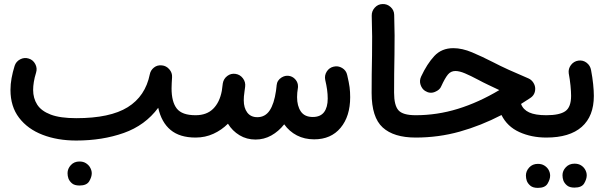

<svg xmlns="http://www.w3.org/2000/svg" viewBox="-20 -646 2991 948"><path d="M31.7 -202.1Q31.7 -230.5 37.1 -260Q42.5 -289.6 52.2 -320.8Q59.1 -342.3 79.6 -353Q100.1 -363.8 121.6 -356.9Q143.1 -350.6 154.1 -329.8Q165 -309.1 158.2 -287.6Q150.4 -262.7 147 -241.2Q143.6 -219.7 143.6 -202.1Q143.6 -161.1 163.6 -129.6Q183.6 -98.1 230.2 -80.3Q276.9 -62.5 356.4 -62.5Q523.4 -62.5 610.6 -116.7Q697.8 -170.9 719.7 -279.3Q723.6 -299.3 740.2 -312.5Q756.8 -325.7 779.3 -323.2Q800.8 -321.3 815.9 -304Q831.1 -286.6 829.6 -264.6Q828.6 -249.5 827.9 -236.1Q827.1 -222.7 827.1 -210Q827.1 -142.6 853 -109.9Q878.9 -77.1 945.3 -77.1H945.8Q968.8 -77.1 984.9 -61Q1001 -44.9 1001 -22Q1001 0.5 984.9 16.8Q968.8 33.2 945.8 33.2H945.3Q867.7 33.2 822.5 -4.2Q777.3 -41.5 761.2 -113.8Q696.8 -26.9 591.1 10.5Q485.4 47.9 356.4 47.9Q263.7 47.9 190.2 19.5Q116.7 -8.8 74.2 -64.5Q31.7 -120.1 31.7 -202.1ZM313.5 209Q313.5 187 329.8 169.2Q346.2 151.4 372.1 151.4Q390.6 151.4 403.3 159.2Q416 167 423.3 178.2Q433.1 194.3 433.1 209.5Q433.1 227.5 420.7 248.8Q408.2 270 372.6 270Q348.1 270 335.7 259.5Q323.2 249 317.9 235.4Q313.5 222.7 313.5 209Z M890.6 -22Q890.6 -44.9 906.7 -61Q922.9 -77.1 945.8 -77.1Q1000.5 -77.1 1032.5 -108.9Q1064.5 -140.6 1075.2 -197.3Q1077.1 -211.4 1080.1 -234.4Q1084 -257.3 1102.3 -271Q1120.6 -284.7 1143.1 -281.2Q1165.5 -277.8 1179.4 -259.3Q1193.4 -240.7 1190.4 -217.8Q1189.9 -213.9 1189.5 -210.9Q1188.5 -203.6 1187.5 -196.3Q1185.1 -179.7 1184.3 -169.9Q1183.6 -160.2 1183.6 -150.9Q1183.6 -113.3 1200.9 -90.3Q1218.3 -67.4 1250.5 -67.4Q1289.1 -67.4 1311.3 -100.3Q1333.5 -133.3 1342.8 -197.8Q1343.8 -209.5 1345.7 -222.2V-224.1Q1348.1 -250 1370.6 -263.7Q1370.6 -264.2 1371.1 -264.2Q1371.1 -264.2 1371.6 -264.2Q1387.7 -273.9 1406.2 -271.5Q1423.3 -269 1435.5 -256.8Q1447.8 -244.6 1450.7 -228.5Q1450.7 -228 1450.7 -227.5Q1450.7 -227.5 1450.7 -227.1Q1451.7 -220.7 1451.2 -214.4Q1449.7 -201.2 1447.8 -188.5Q1446.8 -176.8 1446.8 -166.5Q1446.8 -123 1465.3 -95.7Q1483.9 -68.4 1524.4 -68.4Q1562 -68.4 1580.1 -92.3Q1598.1 -116.2 1598.1 -159.2Q1598.1 -180.7 1595 -203.4Q1591.8 -226.1 1585.9 -251Q1581.1 -273.4 1593.3 -292.7Q1605.5 -312 1627.4 -316.9Q1649.4 -322.3 1669.4 -310.3Q1689.5 -298.3 1694.3 -275.4Q1703.1 -237.8 1706.1 -215.3Q1709 -192.9 1709 -166Q1709 -71.8 1661.6 -14.9Q1614.3 42 1531.2 42Q1483.4 42 1445.8 22.5Q1408.2 2.9 1383.3 -32.2Q1355.5 2.9 1319.6 22.9Q1283.7 43 1241.7 43Q1197.8 43 1162.6 21.7Q1127.4 0.5 1105.5 -35.2Q1074.2 -3.9 1033.7 14.6Q993.2 33.2 945.8 33.2Q923.3 33.2 907 16.8Q890.6 0.5 890.6 -22Z M1814.9 -187Q1814.9 -280.8 1816.9 -371.6Q1818.8 -462.4 1815.4 -568.4Q1814.9 -591.3 1830.6 -608.4Q1846.2 -625.5 1868.7 -626Q1891.6 -627 1908.7 -611.3Q1925.8 -595.7 1926.3 -572.8Q1929.7 -468.3 1927.7 -376.2Q1925.8 -284.2 1925.8 -188.5Q1925.8 -126 1947.3 -101.6Q1968.8 -77.1 2032.2 -77.1H2032.7Q2055.7 -77.1 2071.8 -61Q2087.9 -44.9 2087.9 -22Q2087.9 0.5 2071.8 16.8Q2055.7 33.2 2032.7 33.2H2032.2Q1924.3 33.2 1869.6 -16.6Q1814.9 -66.4 1814.9 -187Z M2218.3 -408.2Q2261.7 -408.2 2311 -387.5Q2360.4 -366.7 2413.6 -339.4Q2448.2 -321.3 2491.7 -301.5Q2535.2 -281.7 2589.4 -258.8Q2604 -252.4 2613.3 -238Q2622.6 -223.6 2622.6 -208Q2622.6 -177.2 2596.7 -161.1Q2574.2 -146.5 2552.7 -132.8Q2563 -104.5 2593 -90.8Q2623 -77.1 2677.2 -77.1H2677.7Q2700.7 -77.1 2716.8 -61Q2732.9 -44.9 2732.9 -22Q2732.9 0.5 2716.8 16.8Q2700.7 33.2 2677.7 33.2H2677.2Q2604 33.2 2544.2 6.1Q2484.4 -21 2456.1 -78.1Q2354.5 -25.4 2249.8 3.9Q2145 33.2 2032.7 33.2Q2009.8 33.2 1993.4 16.8Q1977.1 0.5 1977.1 -22Q1977.1 -44.4 1993.4 -60.8Q2009.8 -77.1 2032.7 -77.1Q2138.7 -77.1 2240.7 -108.6Q2342.8 -140.1 2445.3 -201.2Q2416.5 -214.8 2390.6 -227.1Q2364.7 -239.3 2341.3 -252Q2303.7 -272 2276.1 -283.7Q2248.5 -295.4 2228.5 -295.4Q2206.1 -295.4 2191.7 -278.1Q2177.2 -260.7 2158.7 -220.2Q2151.9 -202.1 2127.2 -192.1Q2102.5 -182.1 2078.6 -197.3Q2063.5 -207 2056.6 -227.1Q2049.8 -247.1 2059.1 -267.6Q2088.4 -330.6 2124.5 -369.4Q2160.6 -408.2 2218.3 -408.2Z M2622.6 -22Q2622.6 -44.9 2638.9 -61Q2655.3 -77.1 2677.7 -77.1Q2743.2 -77.1 2771.5 -97.2Q2799.8 -117.2 2799.8 -172.9Q2799.8 -192.4 2796.9 -222.9Q2793.9 -253.4 2788.1 -284.2Q2785.2 -306.6 2799.1 -325Q2813 -343.3 2835.4 -346.7Q2858.4 -350.1 2876.5 -336.2Q2894.5 -322.3 2898.4 -299.8Q2905.3 -263.7 2908.7 -230.5Q2912.1 -197.3 2912.1 -172.4Q2912.1 -72.3 2852.3 -19.5Q2792.5 33.2 2677.7 33.2Q2655.3 33.2 2638.9 16.8Q2622.6 0.5 2622.6 -22ZM2757.3 219.2Q2757.3 197.3 2773.9 179.7Q2790.5 162.1 2816.4 162.1Q2835 162.1 2847.7 169.7Q2860.4 177.2 2867.7 189Q2877 203.6 2877 219.7Q2877 237.8 2864.7 259Q2852.5 280.3 2816.4 280.3Q2792.5 280.3 2779.8 269.8Q2767.1 259.3 2761.7 245.6Q2757.3 232.9 2757.3 219.2ZM2576.7 220.7Q2576.7 198.7 2593 180.9Q2609.4 163.1 2635.7 163.1Q2654.3 163.1 2667 170.9Q2679.7 178.7 2687 189.9Q2696.3 204.6 2696.3 221.2Q2696.3 239.3 2683.8 260.5Q2671.4 281.7 2635.7 281.7Q2611.8 281.7 2599.1 271.2Q2586.4 260.7 2581.1 247.1Q2576.7 233.9 2576.7 220.7Z"/></svg>

Font: Mikhak SemiBold
Style: Regular
Weight: 600
Designer: Amin Abedi
Version: Version 3.3